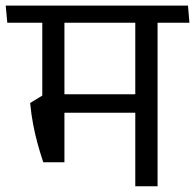

<svg xmlns="http://www.w3.org/2000/svg" viewBox="-40 -652 683 672"><path d="M511.5 -593.5H433.5V0H511.5ZM382.5 -572.5H623L618 -632.5H377ZM532 -572.5 526.5 -632.5H-20L-14.5 -572.5ZM467.5 -322H133.5V-257.5H467.5ZM185.5 -595H108V-271.5H185.5ZM111.5 -84H185.5V-317.5H108L65.5 -291.5Q69.5 -250.5 76 -216.5Q82.5 -182.5 91.2 -150.5Q100 -118.5 111.5 -84Z"/></svg>

Font: Anek Devanagari
Style: Regular
Weight: 400
Designer: Kailash Malviya (Devanagari) & Yesha Goshar (Latin)
Foundry: Ek Type
Version: Version 1.003